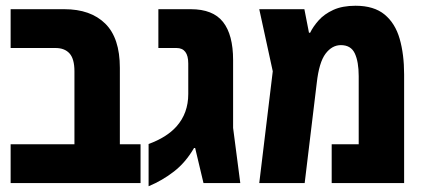

<svg xmlns="http://www.w3.org/2000/svg" viewBox="-20 -637 1483 668"><path d="M17 0V-135H239V-389Q239 -432 222 -451Q205 -470 173 -470H17V-605H204Q295 -605 346 -555Q397 -505 397 -401V-135H469V0Z M497 11V-136Q560 -159 594 -197Q635 -243 635 -310V-416Q635 -470 594 -470H531V-605H644Q721 -605 756 -560.5Q791 -516 791 -428V-192L816 0H688L659 -122H655Q626 -72 585.5 -40.5Q545 -9 497 11Z M1217 -617Q1281 -617 1318 -586.5Q1355 -556 1370.5 -502Q1386 -448 1386 -378V0H1134V-135H1228V-372Q1228 -422 1214.5 -451Q1201 -480 1166 -480Q1135 -480 1112.5 -450Q1090 -420 1082 -348L1040 0H882L929 -389L882 -605H1039L1055 -523H1059Q1069 -544 1088.5 -566Q1108 -588 1139.5 -602.5Q1171 -617 1217 -617Z"/></svg>

Font: Noto Sans Hebrew Condensed ExtraBold
Style: Regular
Weight: 800
Width: 3
Designer: Monotype Design Team
Foundry: Monotype Imaging Inc.
Version: Version 2.004; ttfautohint (v1.8.4.7-5d5b)